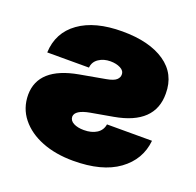

<svg xmlns="http://www.w3.org/2000/svg" viewBox="-104 -662 796 780"><g transform="rotate(20 294.0 -272.0)"><path d="M39.8 -367.9H220.2Q222.3 -393.1 243.6 -407.5Q264.9 -421.9 294 -421.9Q319.2 -421.9 337.4 -412.6Q355.5 -403.4 355.1 -386.4Q355.5 -374.3 344.6 -364Q333.8 -353.7 302.6 -348L191.8 -328.1Q26.6 -298.3 25.6 -180.4Q25.9 -122.2 60.2 -79.4Q94.5 -36.6 153.6 -13.3Q212.7 9.9 288.4 9.9Q413.4 9.9 483.8 -41.2Q554.3 -92.3 562.5 -176.1H367.9Q364 -150.2 342.2 -136.2Q320.3 -122.2 286.9 -122.2Q259.9 -122.2 242.4 -131.4Q224.8 -140.6 224.4 -157.7Q225.5 -186.1 286.9 -197.4L383.5 -214.5Q550.8 -244 549.7 -375Q550.1 -460.2 482.6 -506.4Q415.1 -552.6 298.3 -552.6Q180 -552.6 111.7 -503.6Q43.3 -454.5 39.8 -367.9Z"/></g></svg>

Font: Inter UI Black
Style: Regular
Weight: 900
Designer: Rasmus Andersson
Foundry: rsms
Version: 3.2;8d6f07862